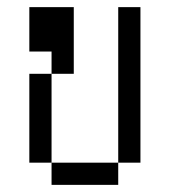

<svg xmlns="http://www.w3.org/2000/svg" viewBox="-20 -520 540 540"><path d="M125 -62.5V0H312.5V-62.5ZM125 -62.5Q125 -62.5 125 -312.5H62.5Q62.5 -312.5 62.5 -62.5ZM312.5 -62.5H375V-500H312.5ZM125 -312.5H187.5V-500H62.5Q62.5 -500 62.5 -375H125Z"/></svg>

Font: UnifontExMono
Style: Regular
Weight: 500
Version: Version 15.0.06